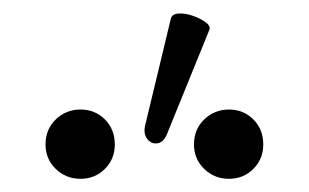

<svg xmlns="http://www.w3.org/2000/svg" viewBox="-20 -749 468 291"><path d="M234 -548Q229 -534 219.5 -532Q210 -530 203.5 -538Q197 -546 200 -559L239 -721Q241 -728 251 -728.5Q261 -729 272.5 -725Q284 -721 292 -715Q300 -709 297 -703ZM102 -478Q80 -478 64.5 -493Q49 -508 49 -530Q49 -553 64.5 -568Q80 -583 102 -583Q124 -583 139 -568Q154 -553 154 -530Q154 -508 139 -493Q124 -478 102 -478ZM327 -478Q305 -478 289.5 -493Q274 -508 274 -530Q274 -553 289.5 -568Q305 -583 327 -583Q349 -583 364 -568Q379 -553 379 -530Q379 -508 364 -493Q349 -478 327 -478Z"/></svg>

Font: Junicode Two Beta Condensed
Style: Regular
Weight: 400
Width: 3
Designer: Peter S. Baker
Foundry: Briery Creek Software
Version: Version 1.053; ttfautohint (v1.8.4)